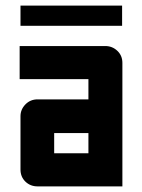

<svg xmlns="http://www.w3.org/2000/svg" viewBox="-20 -664 506 684"><path d="M114 0Q88 0 70.5 -17Q53 -34 53 -60V-250Q53 -274 70.5 -292Q88 -310 114 -310H295V-382H50V-500H355Q380 -500 398 -483Q416 -466 416 -440V0ZM173 -190V-118H295V-190ZM53 -644H415V-572H53Z"/></svg>

Font: Tschichold
Style: Bold
Weight: 700
Designer: Peter Wiegel
Foundry: Peter Wiegel
Version: Version 1.000; ttfautohint (v1.3)